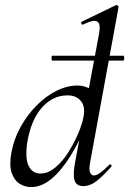

<svg xmlns="http://www.w3.org/2000/svg" viewBox="-20 -746 524 779"><path d="M193 -500Q189 -500 189 -510Q189 -520 193 -520H480Q484 -520 484 -510Q484 -500 480 -500ZM106 13Q81 13 59.5 -0.5Q38 -14 27.5 -44.5Q17 -75 26 -126Q36 -181 63 -230Q90 -279 128 -317.5Q166 -356 209 -377.5Q252 -399 295 -399Q324 -399 348.5 -383.5Q373 -368 376 -332L332 -246Q302 -171 265.5 -112.5Q229 -54 189 -20.5Q149 13 106 13ZM144 -42Q175 -42 204.5 -66.5Q234 -91 257.5 -128.5Q281 -166 297.5 -205Q314 -244 319 -273Q327 -315 307 -337.5Q287 -360 253 -359Q195 -359 151 -310.5Q107 -262 91 -171Q81 -105 96 -73.5Q111 -42 144 -42ZM318 9Q290 9 282.5 -14Q275 -37 285 -89L382 -610Q389 -649 375 -658.5Q361 -668 316 -646Q312 -645 310 -651Q308 -657 312 -658L450 -725Q454 -727 458 -723Q462 -719 461 -717L346 -89Q340 -59 345.5 -46.5Q351 -34 361 -34Q372 -34 388 -46Q404 -58 423 -77Q427 -81 431 -77Q435 -73 431 -69Q398 -32 372 -11.5Q346 9 318 9Z"/></svg>

Font: Cormorant Light Medium
Style: Italic
Weight: 500
Italic angle: -10°
Version: Version 4.000